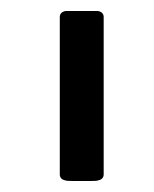

<svg xmlns="http://www.w3.org/2000/svg" viewBox="-20 -213 280 350"><path d="M169 -182C169 -188 165 -192 158 -193H129H100C93 -192 89 -188 89 -182V105C89 111 93 115 100 116C101 117 111 117 129 117C147 117 157 117 158 116C165 115 169 111 169 105Z"/></svg>

Font: GFS Ignacio
Style: Regular
Weight: 400
Designer: George D. Matthiopoulos
Foundry: George D. Matthiopoulos
Version: Version 1.000